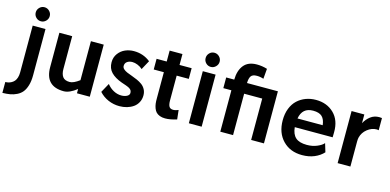

<svg xmlns="http://www.w3.org/2000/svg" viewBox="-94 -1264 3979 1958"><g transform="rotate(15 1895.5 -284.5)"><path d="M179.2 -762.2Q209 -762.2 231 -740.2Q252.9 -718.3 252.9 -688Q252.9 -657.7 231 -635.7Q209 -613.8 179.2 -613.8Q148.4 -613.8 126.7 -635.7Q105 -657.7 105 -688Q105 -718.3 126.7 -740.2Q148.4 -762.2 179.2 -762.2ZM-11.2 78.1Q5.9 77.6 21 74.2Q36.1 70.8 53 61.5Q69.8 52.2 82 38.1Q94.2 23.9 102.1 -0.2Q109.9 -24.4 109.9 -56.2V-549.8H245.1V-61Q245.1 0.5 231.4 45.9Q217.8 91.3 195.6 118.7Q173.3 146 139.2 162.8Q105 179.7 69.8 185.8Q34.7 191.9 -11.2 192.9Z M724.6 -549.8H859.9V0H724.6V-44.9Q647.5 15.1 587.9 15.1Q391.6 15.1 391.6 -187V-549.8H526.9V-203.1Q526.9 -150.9 548.3 -121.3Q569.8 -91.8 622.6 -91.8Q662.1 -91.8 724.6 -138.2Z M1350.1 -505.9 1297.4 -409.2Q1275.4 -429.7 1245.6 -441.9Q1215.8 -454.1 1189.5 -454.1Q1156.2 -454.1 1134.3 -438.5Q1112.3 -422.9 1112.3 -393.1Q1112.3 -375 1127.4 -360.8Q1142.6 -346.7 1166.5 -336.4Q1190.4 -326.2 1219.5 -316.2Q1248.5 -306.2 1277.8 -293Q1307.1 -279.8 1331.1 -262.5Q1355 -245.1 1370.1 -217.3Q1385.3 -189.5 1385.3 -153.8Q1385.3 -113.3 1367.9 -80.6Q1350.6 -47.9 1321.3 -27.3Q1292 -6.8 1254.6 4.2Q1217.3 15.1 1175.3 15.1Q1113.3 15.1 1057.1 -9Q1001 -33.2 960.4 -78.1L1014.2 -175.8Q1043.5 -138.2 1083.7 -116.7Q1124 -95.2 1166 -95.2Q1200.7 -95.2 1225.6 -108.4Q1250.5 -121.6 1250.5 -145Q1250.5 -153.3 1248 -160.6Q1245.6 -168 1242.7 -173.1Q1239.7 -178.2 1232.4 -183.6Q1225.1 -189 1219.7 -192.4Q1214.4 -195.8 1202.9 -200.4Q1191.4 -205.1 1183.8 -207.8Q1176.3 -210.4 1160.9 -215.6Q1145.5 -220.7 1136.2 -224.1Q1062.5 -251 1022.9 -292Q983.4 -333 983.4 -397.9Q983.4 -450.7 1012.7 -490Q1042 -529.3 1085 -547.6Q1127.9 -565.9 1176.3 -565.9Q1275.4 -565.9 1350.1 -505.9Z M1788.1 -437H1660.2V-176.8Q1660.2 -130.9 1672.6 -110.8Q1685.1 -90.8 1715.8 -90.8Q1721.7 -90.8 1727.5 -91.6Q1733.4 -92.3 1739.5 -94Q1745.6 -95.7 1749.3 -96.7Q1752.9 -97.7 1760.3 -100.3Q1767.6 -103 1770 -104L1780.8 -6.8Q1711.4 15.1 1658.2 15.1Q1625.5 15.1 1601.1 5.6Q1576.7 -3.9 1562.3 -19.3Q1547.9 -34.7 1539.1 -58.3Q1530.3 -82 1527.3 -106.4Q1524.4 -130.9 1524.9 -162.1V-437H1418V-549.8H1524.9V-665H1660.2V-549.8H1788.1Z M1972.7 -762.2Q2002.9 -762.2 2024.9 -740Q2046.9 -717.8 2046.9 -687Q2046.9 -657.2 2024.7 -635Q2002.4 -612.8 1972.7 -612.8Q1941.9 -612.8 1920.4 -634.8Q1898.9 -656.7 1898.9 -687Q1898.9 -717.8 1920.4 -740Q1941.9 -762.2 1972.7 -762.2ZM2041 0H1905.8V-549.8H2041Z M2698.7 -549.8V0H2563.5V-437H2372.6V0H2237.8V-437H2152.8V-549.8H2237.8Q2239.3 -645.5 2284.4 -702.1Q2329.6 -758.8 2422.4 -758.8Q2478 -758.8 2531.7 -742.2L2522.5 -634.8Q2488.3 -647 2451.7 -647Q2406.2 -647 2389.9 -623.3Q2373.5 -599.6 2372.6 -549.8Z M3097.7 -565.9Q3213.9 -565.9 3288.1 -493.7Q3362.3 -421.4 3360.4 -293.9L3359.4 -241.2H2959.5Q2966.3 -168 3005.1 -133.1Q3043.9 -98.1 3124.5 -98.1Q3184.1 -98.1 3232.4 -118.9Q3280.8 -139.6 3300.3 -164.1L3327.6 -74.2Q3289.6 -32.7 3232.4 -8.8Q3175.3 15.1 3103.5 15.1Q2977.5 15.1 2899.9 -64.9Q2822.3 -145 2822.3 -277.8Q2822.3 -347.2 2844 -402.6Q2865.7 -458 2903.8 -493.4Q2941.9 -528.8 2991.5 -547.4Q3041 -565.9 3097.7 -565.9ZM3097.7 -452.1Q2983.9 -452.1 2963.4 -334H3229.5Q3222.7 -395 3192.4 -423.6Q3162.1 -452.1 3097.7 -452.1Z M3765.1 -563Q3784.7 -563 3794.4 -561V-432.1Q3784.2 -435.1 3771.5 -435.1Q3721.2 -435.1 3675 -398.7Q3628.9 -362.3 3615.2 -306.2Q3611.3 -289.1 3611.3 -262.2V0H3476.6V-549.8H3611.3V-458Q3635.7 -503.9 3674.6 -533.4Q3713.4 -563 3765.1 -563Z"/></g></svg>

Font: Stilu SemiBold
Style: Regular
Weight: 600
Designer: Genilson Lima Santos
Foundry: Genilson Lima Santos
Version: Version 1.200;PS 001.200;hotconv 1.0.88;makeotf.lib2.5.64775